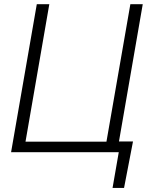

<svg xmlns="http://www.w3.org/2000/svg" viewBox="-20 -731 737 922"><path d="M156.7 -710.9H216.8L102.5 -50.8H491.2L606 -710.9H665.5L551.3 -51.8H618.7L575.7 171.4H520.5L550.3 0H33.2Z"/></svg>

Font: RobotoInd Light
Style: Italic
Weight: 300
Italic angle: -12°
Designer: Google
Version: Version 2.001151; 2014